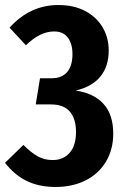

<svg xmlns="http://www.w3.org/2000/svg" viewBox="-23 -728 489 763"><path d="M-3 -81 70 -152Q101 -121 127.5 -106.5Q154 -92 186 -92Q229 -92 254 -121Q279 -150 279 -203Q279 -256 254.5 -284.5Q230 -313 180 -313H119L136 -417H182Q223 -417 244 -442Q265 -467 265 -513Q265 -553 247 -578Q229 -603 192 -603Q136 -603 80 -548L15 -618Q96 -708 209 -708Q270 -708 315 -684.5Q360 -661 384.5 -620Q409 -579 409 -527Q409 -465 376.5 -424.5Q344 -384 278 -368Q349 -358 388 -315.5Q427 -273 427 -197Q427 -134 398 -85.5Q369 -37 317 -11Q265 15 198 15Q132 15 83 -9Q34 -33 -3 -81Z"/></svg>

Font: Fira Sans Compressed SemiBold
Style: Regular
Weight: 600
Width: 1
Designer: bBox Type GmbH & Carrois Corporate GbR & Edenspiekermann AG
Foundry: bBox Type GmbH & Carrois Corporate GbR & Edenspiekermann AG
Version: Version 4.301